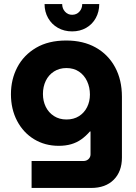

<svg xmlns="http://www.w3.org/2000/svg" viewBox="-20 -725 671 948"><path d="M136 203V70H392Q407 70 417 60.5Q427 51 427 37V-76H424Q404 -53 381.5 -37Q359 -21 331.5 -13Q304 -5 270 -5Q202 -5 148.5 -37.5Q95 -70 64.5 -128Q34 -186 34 -260Q34 -333 65.5 -393Q97 -453 158 -489Q219 -525 307 -525Q391 -525 452.5 -490.5Q514 -456 548 -393.5Q582 -331 582 -247V53Q582 122 541.5 162.5Q501 203 430 203ZM308 -135Q344 -135 370 -151.5Q396 -168 410 -196Q424 -224 424 -258Q424 -294 410 -324Q396 -354 370 -371.5Q344 -389 308 -389Q273 -389 246.5 -372Q220 -355 206 -326Q192 -297 192 -261Q192 -226 206 -197.5Q220 -169 246.5 -152Q273 -135 308 -135ZM336 -570Q297 -570 266 -587.5Q235 -605 217.5 -636Q200 -667 200 -705H287Q287 -683 301 -667.5Q315 -652 336 -652Q358 -652 372 -667.5Q386 -683 386 -705H470Q470 -667 453 -636Q436 -605 405.5 -587.5Q375 -570 336 -570Z"/></svg>

Font: MuseoModerno Thin
Style: Bold
Weight: 700
Version: Version 1.003